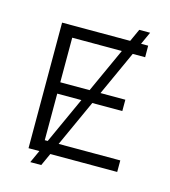

<svg xmlns="http://www.w3.org/2000/svg" viewBox="-122 -867 914 1034"><g transform="rotate(15 335.0 -350.0)"><path d="M143.2 70 525.8 -770H586.4L204.3 70ZM114.7 0 114.3 -700H594.2L594.6 -635.7H188V-64.3H609.1V0ZM180.7 -323.9V-387.1H550.8V-323.9Z"/></g></svg>

Font: Montserrat Thin
Style: Regular
Weight: 100
Designer: Julieta Ulanovsky
Foundry: Julieta Ulanovsky
Version: Version 9.000